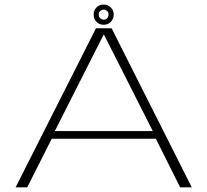

<svg xmlns="http://www.w3.org/2000/svg" viewBox="-20 -798 884 818"><path d="M46.5 0H96L200.5 -207H644L747.5 0H797L455.5 -677.5H389ZM213.5 -239.5 421.5 -650.5H423L631 -239.5ZM421.5 -692.5Q440 -692.5 452.2 -705.2Q464.5 -718 464.5 -736Q464.5 -754 452.2 -766.2Q440 -778.5 421.5 -778.5Q403 -778.5 391 -766.2Q379 -754 379 -736Q379 -717.5 391.2 -705Q403.5 -692.5 421.5 -692.5ZM421.5 -714Q413.5 -714 407 -720.5Q400.5 -727 400.5 -736Q400.5 -745.5 407 -751.2Q413.5 -757 421.5 -757Q430.5 -757 436.5 -751.2Q442.5 -745.5 442.5 -736Q442.5 -727 436.5 -720.5Q430.5 -714 421.5 -714Z"/></svg>

Font: Anybody Expanded ExtraLight
Style: Regular
Weight: 250
Width: 7
Version: Version 1.113;gftools[0.9.25]